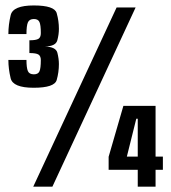

<svg xmlns="http://www.w3.org/2000/svg" viewBox="-20 -702 644 722"><path d="M106.5 -372Q185 -372 193.2 -401.2Q201.5 -430.5 201.5 -461Q201.5 -481 195.8 -503.5Q190 -526 149 -527Q189.5 -528 195.5 -550.2Q201.5 -572.5 201.5 -593.5Q201.5 -623.5 193.2 -652.5Q185 -681.5 107 -681.5Q29 -681.5 20.2 -645.2Q11.5 -609 11.5 -574H79.5Q79.5 -605.5 85 -618Q90.5 -630.5 107.5 -630.5Q123 -630.5 128.2 -619.5Q133.5 -608.5 133.5 -577.5Q133.5 -561.5 124.5 -556Q115.5 -550.5 90.5 -550.5V-502.5Q116 -502.5 124.8 -496.8Q133.5 -491 133.5 -476Q133.5 -445.5 128.5 -434Q123.5 -422.5 107.5 -422.5Q90 -422.5 84.8 -434.8Q79.5 -447 79.5 -476.5H11.5Q11.5 -443.5 20 -407.8Q28.5 -372 106.5 -372ZM105 0H177L490 -674H418.5ZM498 0H565V-63.5H592.5V-113H565V-304H444L388.5 -112.5V-63.5H498ZM457 -113 492.5 -255.5H498V-113Z"/></svg>

Font: Anybody ExtraCondensed
Style: Bold
Weight: 700
Width: 2
Version: Version 1.113;gftools[0.9.25]